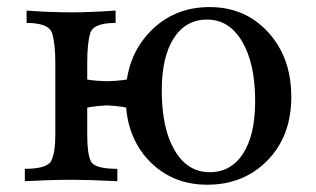

<svg xmlns="http://www.w3.org/2000/svg" viewBox="-20 -502 876 532"><path d="M305.2 0Q224.6 -3.9 177.7 -3.9Q123 -3.9 48.8 0V-34.2Q111.3 -34.2 122.3 -56.9Q133.3 -79.6 133.3 -129.9V-327.6Q133.3 -379.4 124.8 -408.9Q116.2 -438.5 53.7 -438.5V-472.7Q118.2 -467.8 177.7 -467.8Q230 -467.8 300.3 -472.7V-438.5Q238.8 -438.5 230.2 -410.4Q221.7 -382.3 221.7 -328.6V-127Q221.7 -75.7 231.9 -54.9Q242.2 -34.2 305.2 -34.2ZM561 -24.9Q620.6 -24.9 653.8 -76.9Q687 -128.9 687 -221.7Q687 -326.2 650.9 -387Q614.7 -447.8 554.2 -447.8Q494.6 -447.8 461.4 -396Q428.2 -344.2 428.2 -251Q428.2 -146 463.9 -85.4Q499.5 -24.9 561 -24.9ZM554.2 9.8Q456.1 9.8 392.1 -57.6Q328.1 -125 328.1 -234.4Q328.1 -342.8 394.3 -412.6Q460.4 -482.4 561 -482.4Q659.2 -482.4 723.1 -412.6Q787.1 -342.8 787.1 -233.4Q787.1 -125 721.2 -57.6Q655.3 9.8 554.2 9.8ZM378.4 -136.2Q378.4 -188 352.8 -197.8Q327.1 -207.5 275.9 -210Q225.6 -207.5 200 -197.8Q174.3 -188 174.3 -136.2L137.2 -137.2Q141.6 -209 141.6 -232.9Q141.6 -271.5 133.8 -334L170.4 -336.9Q171.9 -297.4 197 -287.8Q222.2 -278.3 275.9 -276.9Q330.6 -278.3 355.7 -287.8Q380.9 -297.4 382.3 -336.9L418.9 -334Q411.1 -271.5 411.1 -232.9Q411.1 -209 415.5 -137.2Z"/></svg>

Font: Almanac
Style: Regular
Weight: 400
Designer: Eden's Almanac
Version: Version 3.501;March 28, 2021;FontCreator 13.0.0.2683 64-bit